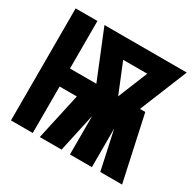

<svg xmlns="http://www.w3.org/2000/svg" viewBox="-157 -913 1115 1091"><g transform="rotate(30 400.0 -367.5)"><path d="M41 0V-735H184V-423H357L230 -735H770L643 -423H678L770 0H627L572 -253V0H428V-253L373 0H230L297 -305H184V0ZM500 -423 579 -617H421Z"/></g></svg>

Font: Iosevka Aile Heavy
Style: Regular
Weight: 900
Designer: Belleve Invis
Foundry: Belleve Invis
Version: Version 31.1.0; ttfautohint (v1.8.4)